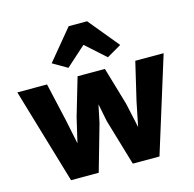

<svg xmlns="http://www.w3.org/2000/svg" viewBox="-121 -969 1108 1099"><g transform="rotate(-15 432.5 -419.5)"><path d="M166 8 -1 -557H175L226 -332L256 -186.5L290 -332L356 -557H518L584 -332L615.5 -186.5L645 -332L698 -557H866L690 8H532L451 -266L430 -371L408 -266L330 8ZM318 -617 232 -667 381 -847H490L638 -667L552 -617L435 -722Z"/></g></svg>

Font: Merriweather Sans ExtraBold
Style: Regular
Weight: 800
Designer: Eben Sorkin
Foundry: Eben Sorkin
Version: Version 2.001; ttfautohint (v1.8.3)